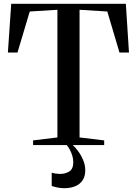

<svg xmlns="http://www.w3.org/2000/svg" viewBox="-20 -763 720 1010"><path d="M282 -40V-711.5L136.5 -702.5L72 -486.5H21.5L39 -743H642L658.5 -486.5H608.5L544.5 -702.5L398.5 -711.5V-40L528 -24.5V0H154V-24.5ZM317.5 227Q302 227 283.2 223.5Q264.5 220 252 215V145.5Q262 148.5 274 150.2Q286 152 294.5 152Q324 152 344.8 138.8Q365.5 125.5 365.5 90Q365.5 73.5 360.5 56.5Q355.5 39.5 347.5 24.8Q339.5 10 331 0H349.5H362.5Q375 11 390.5 31.5Q406 52 417.2 78.2Q428.5 104.5 428.5 133.5Q428.5 164 414.8 185Q401 206 376 216.5Q351 227 317.5 227Z"/></svg>

Font: Merriweather 120pt Medium
Style: Regular
Weight: 500
Version: Version 2.100